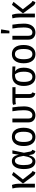

<svg xmlns="http://www.w3.org/2000/svg" viewBox="1802 -2639 850 4494"><g transform="rotate(-90 2227.0 -392.0)"><path d="M275 -282 413 -104Q428 -84 441 -73Q454 -62 471 -55L442 12Q409 8 386.5 -8.5Q364 -25 340 -61L179 -279L379 -538L449 -501ZM174 -354V0H84V-361Q84 -451 63 -526L145 -537Q159 -501 166.5 -460.5Q174 -420 174 -354Z M852 -374 877 -527H956L899 -256L926 -113Q930 -91 940 -79.5Q950 -68 969 -61L938 12Q905 6 883 -16Q861 -38 855 -77L843 -145Q823 -67 787.5 -27.5Q752 12 692 12Q609 12 563 -55.5Q517 -123 517 -260Q517 -388 566 -463.5Q615 -539 702 -539Q763 -539 799 -501Q835 -463 852 -374ZM610 -260Q610 -154 634 -106Q658 -58 705 -58Q745 -58 775.5 -103.5Q806 -149 825 -268Q807 -381 780.5 -424.5Q754 -468 712 -468Q663 -468 636.5 -416Q610 -364 610 -260Z M1484 -264Q1484 -135 1427 -61Q1370 13 1270 13Q1169 13 1112.5 -60Q1056 -133 1056 -263Q1056 -393 1113 -466Q1170 -539 1271 -539Q1372 -539 1428 -468Q1484 -397 1484 -264ZM1151 -263Q1151 -158 1181 -108.5Q1211 -59 1270 -59Q1329 -59 1359.5 -108.5Q1390 -158 1390 -264Q1390 -369 1360 -418Q1330 -467 1271 -467Q1212 -467 1181.5 -418Q1151 -369 1151 -263Z M1984 -259Q1984 -164 1955 -103.5Q1926 -43 1879 -15.5Q1832 12 1775 12Q1702 12 1655.5 -31Q1609 -74 1609 -154V-527H1699V-156Q1699 -59 1779 -59Q1828 -59 1861 -105.5Q1894 -152 1894 -263Q1894 -388 1870 -527H1960Q1984 -372 1984 -259Z M2313 -56 2286 12Q2231 -3 2206.5 -35Q2182 -67 2182 -125V-454H2115Q2085 -453 2071 -451.5Q2057 -450 2037 -444L2019 -511Q2042 -521 2064 -524Q2086 -527 2126 -527H2433L2434 -454H2272V-134Q2272 -101 2281 -84.5Q2290 -68 2313 -56Z M2918 -456 2800 -465Q2843 -441 2866.5 -389Q2890 -337 2890 -263Q2890 -135 2833 -61Q2776 13 2676 13Q2575 13 2518.5 -60Q2462 -133 2462 -263Q2462 -387 2522.5 -460Q2583 -533 2701 -533Q2806 -533 2918 -526ZM2796 -263Q2796 -338 2777.5 -389.5Q2759 -441 2730 -467H2727Q2664 -467 2627 -446.5Q2590 -426 2573.5 -381.5Q2557 -337 2557 -263Q2557 -157 2587 -108Q2617 -59 2676 -59Q2735 -59 2765.5 -108.5Q2796 -158 2796 -263Z M3421 -264Q3421 -135 3364 -61Q3307 13 3207 13Q3106 13 3049.5 -60Q2993 -133 2993 -263Q2993 -393 3050 -466Q3107 -539 3208 -539Q3309 -539 3365 -468Q3421 -397 3421 -264ZM3088 -263Q3088 -158 3118 -108.5Q3148 -59 3207 -59Q3266 -59 3296.5 -108.5Q3327 -158 3327 -264Q3327 -369 3297 -418Q3267 -467 3208 -467Q3149 -467 3118.5 -418Q3088 -369 3088 -263Z M3921 -259Q3921 -164 3892 -103.5Q3863 -43 3816 -15.5Q3769 12 3712 12Q3639 12 3592.5 -31Q3546 -74 3546 -154V-527H3636V-156Q3636 -59 3716 -59Q3765 -59 3798 -105.5Q3831 -152 3831 -263Q3831 -388 3807 -527H3897Q3921 -372 3921 -259ZM3786 -791 3755 -597H3694V-797Z M4257 -282 4395 -104Q4410 -84 4423 -73Q4436 -62 4453 -55L4424 12Q4391 8 4368.5 -8.5Q4346 -25 4322 -61L4161 -279L4361 -538L4431 -501ZM4156 -354V0H4066V-361Q4066 -451 4045 -526L4127 -537Q4141 -501 4148.5 -460.5Q4156 -420 4156 -354Z"/></g></svg>

Font: Fira Sans Condensed
Style: Regular
Weight: 400
Width: 3
Designer: bBox Type GmbH & Carrois Corporate GbR & Edenspiekermann AG
Foundry: bBox Type GmbH & Carrois Corporate GbR & Edenspiekermann AG
Version: Version 4.301